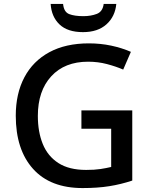

<svg xmlns="http://www.w3.org/2000/svg" viewBox="-20 -1037 767 974"><path d="M393 -477H651V-121Q594 -102 534.5 -92.5Q475 -83 399 -83Q235 -83 147.5 -180.5Q60 -278 60 -450Q60 -562 103.5 -644.5Q147 -727 230 -772Q313 -817 431 -817Q490 -817 544 -805.5Q598 -794 644 -774L605 -684Q568 -700 522.5 -712Q477 -724 427 -724Q308 -724 240 -650Q172 -576 172 -449Q172 -368 197 -306.5Q222 -245 276 -210Q330 -175 417 -175Q460 -175 489.5 -179.5Q519 -184 544 -190V-384H393ZM570 -1017Q564 -953 520 -913.5Q476 -874 401 -874Q323 -874 282 -913Q241 -952 237 -1017H300Q304 -976 331 -965.5Q358 -955 403 -955Q441 -955 471 -966.5Q501 -978 506 -1017Z"/></svg>

Font: Noto Sans Kannada UI Medium
Style: Regular
Weight: 500
Designer: Jelle Bosma - Monotype Design Team
Foundry: Monotype Imaging Inc.
Version: Version 2.005; ttfautohint (v1.8.4.7-5d5b)